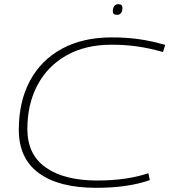

<svg xmlns="http://www.w3.org/2000/svg" viewBox="-20 -889 815 919"><path d="M440 10Q263 10 166.5 -60Q70 -130 70 -268Q70 -402 123 -501.5Q176 -601 276 -655.5Q376 -710 515 -710Q585 -710 645 -701.5Q705 -693 771 -674L760 -640Q697 -658 639 -666.5Q581 -675 514 -675Q389 -675 298.5 -624Q208 -573 159.5 -482Q111 -391 111 -271Q111 -149 199.5 -87Q288 -25 445 -25Q517 -25 579 -34Q641 -43 690 -60L697 -27Q593 10 440 10ZM540 -818Q520 -818 520 -835Q520 -850 526.5 -859.5Q533 -869 547 -869Q566 -869 566 -852Q566 -837 560 -827.5Q554 -818 540 -818Z"/></svg>

Font: Georama Extended ExtraLight
Style: Italic
Weight: 200
Width: 7
Italic angle: -9°
Designer: Jean-Baptiste Levee
Foundry: Production Type
Version: Version 1.000